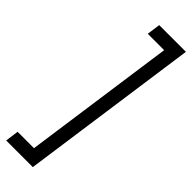

<svg xmlns="http://www.w3.org/2000/svg" viewBox="-301 -706 911 911"><g transform="rotate(45 154.5 -250.0)"><path d="M128.4 -700.2H307.6L180.7 200.2H2L11.2 132.8H121.1L229 -632.8H119.1Z"/></g></svg>

Font: Fivo Sans
Style: Italic
Weight: 400
Designer: Alexander Slobzheninov
Foundry: Alexander Slobzheninov
Version: 1.0